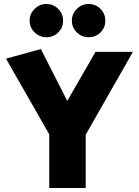

<svg xmlns="http://www.w3.org/2000/svg" viewBox="-20 -939 694 959"><path d="M408 0V-266L644 -680H457L316 -435L184 -694L10 -646L226 -268V0ZM211 -753Q247 -753 271 -777Q295 -801 295 -836Q295 -870 271 -894.5Q247 -919 211 -919Q178 -919 153 -894.5Q128 -870 128 -836Q128 -801 153 -777Q178 -753 211 -753ZM422 -753Q458 -753 482 -777Q506 -801 506 -836Q506 -870 482 -894.5Q458 -919 422 -919Q389 -919 364 -894.5Q339 -870 339 -836Q339 -801 364 -777Q389 -753 422 -753Z"/></svg>

Font: Catamaran Black
Style: Regular
Weight: 900
Designer: Pria Ravichandran
Version: Version 2.000